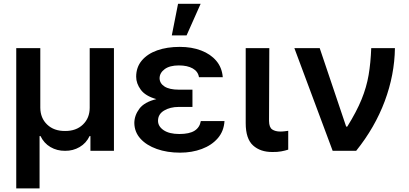

<svg xmlns="http://www.w3.org/2000/svg" viewBox="-20 -802 2174 1021"><path d="M66.4 199.7V-545.9H194.3V-229Q194.8 -173.8 231 -139.4Q267.1 -105 326.2 -105.5Q384.8 -105 420.9 -139.6Q457 -174.3 457 -229V-545.9H585.9V0H460.9V-78.6H456.5Q438.5 -40.5 403.3 -20Q368.2 0.5 326.2 0Q283.2 0.5 248.3 -20Q213.4 -40.5 195.3 -78.6H190.4V199.7Z M1003.4 -285.2V-233.4H930.7Q884.8 -233.4 852.5 -214.1Q820.3 -194.8 820.3 -159.7Q820.3 -129.9 850.3 -109.6Q880.4 -89.4 933.6 -89.4Q986.8 -89.4 1014.4 -106.7Q1042 -124 1047.9 -158.2H1173.8Q1170.4 -104 1137.9 -66.7Q1105.5 -29.3 1053 -9.8Q1000.5 9.8 937.5 9.8Q868.7 9.8 813.7 -9.8Q758.8 -29.3 726.8 -64.7Q694.8 -100.1 694.3 -148.4Q694.8 -188.5 721.2 -223.9Q747.6 -259.3 811.5 -274.9Q752.9 -291.5 728.5 -325Q704.1 -358.4 704.1 -394Q704.1 -444.3 733.9 -480Q763.7 -515.6 815.9 -534.2Q868.2 -552.7 936 -552.7Q1000 -552.7 1050 -533.4Q1100.1 -514.2 1130.4 -478.3Q1160.6 -442.4 1164.6 -391.6H1038.1Q1033.2 -421.9 1004.9 -438Q976.6 -454.1 931.2 -454.1Q882.3 -454.1 855.7 -434.3Q829.1 -414.6 828.6 -386.2Q829.1 -358.4 855.2 -341.8Q881.3 -325.2 930.7 -325.2H1003.4ZM893.6 -613.8 926.8 -781.7H1046.9L972.2 -613.8Z M1286.6 -545.9H1412.1L1410.6 -158.7Q1411.1 -124.5 1427.7 -113.5Q1444.3 -102.5 1470.2 -102.5Q1483.4 -102.5 1494.4 -104Q1505.4 -105.5 1512.7 -106.4V-6.3Q1496.6 -1 1475.6 2.9Q1454.6 6.8 1429.2 6.3Q1364.7 6.8 1325.7 -28.6Q1286.6 -64 1286.6 -147Z M1749 0 1545.4 -545.9H1680.2L1820.8 -128.9H1826.7Q1876 -208 1902.6 -273.2Q1929.2 -338.4 1940.2 -403.1Q1951.2 -467.8 1954.1 -545.9H2080.1Q2078.1 -403.8 2025.9 -263.9Q1973.6 -124 1874 0Z"/></svg>

Font: Inter Semi Bold
Style: Regular
Weight: 600
Designer: Rasmus Andersson
Foundry: rsms
Version: Version 4.000;git-e0f93cc